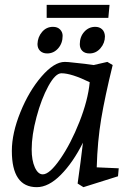

<svg xmlns="http://www.w3.org/2000/svg" viewBox="-20 -764 548 794"><path d="M29 -140Q29 -213 64.5 -300.5Q100 -388 152 -448Q204 -508 248 -508Q260 -508 284.5 -505Q309 -502 331 -500L367 -495L424 -508L446 -495Q414 -365 398.5 -272.5Q383 -180 380 -72L471 -68L468 -35L325 10L301 -5Q304 -24 313 -93L323 -174Q282 -92 231.5 -41Q181 10 132 10Q29 10 29 -140ZM157 -43Q185 -43 229 -106.5Q273 -170 308.5 -260Q344 -350 351 -424Q275 -461 234 -461Q209 -461 180 -408Q151 -355 131 -280Q111 -205 111 -146Q111 -101 124 -72Q137 -43 157 -43ZM135 -582Q136 -611 154 -632Q172 -653 199 -653Q218 -653 228.5 -642Q239 -631 239 -616Q239 -585 220.5 -564Q202 -543 175 -543Q157 -543 146 -553.5Q135 -564 135 -582ZM310 -581Q310 -612 328.5 -632.5Q347 -653 374 -653Q391 -653 402 -643Q413 -633 414 -614Q414 -586 395.5 -564.5Q377 -543 350 -543Q331 -543 320.5 -553.5Q310 -564 310 -581ZM173 -744H433L428 -690H173Z"/></svg>

Font: Andada Pro
Style: Italic
Weight: 400
Italic angle: -7°
Designer: Carolina Giovagnoli
Foundry: Huerta Tipografica
Version: Version 3.005; ttfautohint (v1.8.4)